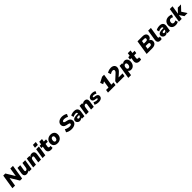

<svg xmlns="http://www.w3.org/2000/svg" viewBox="1321 -4672 8786 8786"><g transform="rotate(-45 5713.5 -279.0)"><path d="M25 0 137 -705H272L553 -245H522L595 -705H766L654 0H519L239 -460H269L196 0Z M946 11Q894 11 856.5 -11Q819 -33 803.5 -80Q788 -127 799 -201L845 -492H1023L978 -204Q974 -179 977.5 -161Q981 -143 993 -134Q1005 -125 1027 -125Q1053 -125 1073.5 -137.5Q1094 -150 1107.5 -174Q1121 -198 1126 -231L1167 -492H1345L1267 0H1093L1106 -86H1114Q1089 -39 1045 -14Q1001 11 946 11Z M1371 0 1449 -492H1622L1609 -407H1602Q1628 -454 1672 -478.5Q1716 -503 1774 -503Q1827 -503 1864.5 -481Q1902 -459 1917.5 -412Q1933 -365 1922 -291L1876 0H1698L1743 -288Q1747 -314 1743.5 -331.5Q1740 -349 1727.5 -358Q1715 -367 1692 -367Q1665 -367 1643.5 -354.5Q1622 -342 1609 -318.5Q1596 -295 1590 -262L1549 0Z M2064 -577 2090 -738H2277L2251 -577ZM1977 0 2055 -492H2233L2155 0Z M2527 11Q2451 11 2403 -16Q2355 -43 2336.5 -91Q2318 -139 2327 -201L2353 -361H2261L2282 -492H2374L2396 -635H2574L2552 -492H2694L2673 -361H2531L2506 -208Q2500 -167 2519 -149.5Q2538 -132 2573 -132Q2585 -132 2598 -134.5Q2611 -137 2626 -141L2631 -9Q2610 1 2582 6Q2554 11 2527 11Z M2948 11Q2867 11 2810.5 -17.5Q2754 -46 2724.5 -98Q2695 -150 2695 -219Q2695 -290 2719.5 -343Q2744 -396 2785.5 -432Q2827 -468 2879 -485.5Q2931 -503 2986 -503Q3066 -503 3122.5 -474.5Q3179 -446 3209 -394.5Q3239 -343 3239 -274Q3239 -202 3214.5 -149Q3190 -96 3148.5 -60Q3107 -24 3055 -6.5Q3003 11 2948 11ZM2951 -120Q2985 -120 3009.5 -140.5Q3034 -161 3047 -197Q3060 -233 3060 -279Q3060 -324 3039.5 -348Q3019 -372 2982 -372Q2949 -372 2924.5 -352Q2900 -332 2887 -296Q2874 -260 2874 -213Q2874 -168 2894.5 -144Q2915 -120 2951 -120Z M3857 11Q3806 11 3754.5 2Q3703 -7 3656.5 -25.5Q3610 -44 3571 -72L3631 -210Q3672 -185 3714 -169.5Q3756 -154 3797 -147Q3838 -140 3875 -140Q3913 -140 3939 -148Q3965 -156 3979 -171Q3993 -186 3993 -205Q3993 -221 3985 -233Q3977 -245 3960 -254Q3943 -263 3916 -268L3801 -296Q3725 -313 3680.5 -361Q3636 -409 3636 -480Q3636 -537 3660 -580.5Q3684 -624 3726 -654.5Q3768 -685 3822 -700.5Q3876 -716 3935 -716Q4000 -716 4069 -697Q4138 -678 4194 -637L4131 -506Q4085 -538 4032 -551.5Q3979 -565 3934 -565Q3897 -565 3870.5 -556.5Q3844 -548 3830 -533Q3816 -518 3816 -499Q3816 -476 3833 -461Q3850 -446 3886 -437L4001 -410Q4083 -391 4128 -342.5Q4173 -294 4173 -226Q4173 -166 4147.5 -121.5Q4122 -77 4077.5 -47.5Q4033 -18 3976 -3.5Q3919 11 3857 11Z M4390 11Q4343 11 4304.5 -11Q4266 -33 4243.5 -68.5Q4221 -104 4221 -145Q4221 -197 4251 -230Q4281 -263 4342 -278.5Q4403 -294 4496 -294H4575L4561 -210H4496Q4459 -210 4435.5 -205Q4412 -200 4401.5 -188Q4391 -176 4391 -157Q4391 -133 4408 -119Q4425 -105 4452 -105Q4479 -105 4498.5 -115Q4518 -125 4530.5 -144Q4543 -163 4547 -188L4565 -303Q4571 -336 4551 -355Q4531 -374 4484 -374Q4441 -374 4398 -362Q4355 -350 4312 -326L4279 -444Q4305 -462 4342.5 -475.5Q4380 -489 4423 -496Q4466 -503 4509 -503Q4600 -503 4651 -470Q4702 -437 4719.5 -382Q4737 -327 4726 -261L4685 0H4520L4535 -96H4543Q4528 -59 4504.5 -35Q4481 -11 4452 0Q4423 11 4390 11Z M4786 0 4864 -492H5037L5024 -407H5017Q5043 -454 5087 -478.5Q5131 -503 5189 -503Q5242 -503 5279.5 -481Q5317 -459 5332.5 -412Q5348 -365 5337 -291L5291 0H5113L5158 -288Q5162 -314 5158.5 -331.5Q5155 -349 5142.5 -358Q5130 -367 5107 -367Q5080 -367 5058.5 -354.5Q5037 -342 5024 -318.5Q5011 -295 5005 -262L4964 0Z M5608 11Q5543 11 5483.5 -3.5Q5424 -18 5383 -46L5432 -159Q5457 -144 5486.5 -132.5Q5516 -121 5547.5 -115Q5579 -109 5607 -109Q5646 -109 5664 -121Q5682 -133 5682 -151Q5682 -165 5673 -172Q5664 -179 5641 -183L5552 -198Q5490 -208 5456.5 -242.5Q5423 -277 5423 -328Q5423 -374 5450.5 -414Q5478 -454 5532.5 -478.5Q5587 -503 5669 -503Q5699 -503 5732.5 -497.5Q5766 -492 5798 -481Q5830 -470 5856 -452L5808 -341Q5774 -363 5735 -373.5Q5696 -384 5659 -384Q5618 -384 5599 -371.5Q5580 -359 5580 -339Q5580 -328 5587.5 -320Q5595 -312 5613 -309L5702 -295Q5771 -283 5805 -249Q5839 -215 5839 -164Q5839 -107 5810.5 -68Q5782 -29 5730 -9Q5678 11 5608 11Z M6212 0 6236 -149H6392L6456 -552L6549 -545L6328 -430L6274 -569L6534 -705H6664L6576 -149H6722L6698 0Z M6793 0 6814 -135 7055 -356Q7088 -386 7109.5 -409Q7131 -432 7141.5 -454Q7152 -476 7152 -500Q7152 -532 7129.5 -548.5Q7107 -565 7069 -565Q7031 -565 6990 -549.5Q6949 -534 6906 -504L6854 -640Q6891 -665 6932.5 -682Q6974 -699 7018.5 -707.5Q7063 -716 7110 -716Q7176 -716 7226.5 -692Q7277 -668 7304.5 -626.5Q7332 -585 7332 -531Q7332 -472 7312 -426Q7292 -380 7255.5 -340Q7219 -300 7171 -259L6992 -103L6991 -149H7304L7280 0Z M7345 180 7452 -492H7625L7613 -414H7608Q7626 -442 7651.5 -462.5Q7677 -483 7707.5 -493Q7738 -503 7772 -503Q7827 -503 7868 -477Q7909 -451 7931.5 -403Q7954 -355 7954 -289Q7954 -203 7923 -135Q7892 -67 7836 -28Q7780 11 7705 11Q7652 11 7612 -12.5Q7572 -36 7555 -81L7564 -80L7523 180ZM7667 -120Q7701 -120 7725 -140.5Q7749 -161 7762 -197Q7775 -233 7775 -279Q7775 -324 7754.5 -348Q7734 -372 7698 -372Q7664 -372 7640 -351.5Q7616 -331 7602.5 -295Q7589 -259 7589 -213Q7589 -168 7610 -144Q7631 -120 7667 -120Z M8258 11Q8182 11 8134 -16Q8086 -43 8067.5 -91Q8049 -139 8058 -201L8084 -361H7992L8013 -492H8105L8127 -635H8305L8283 -492H8425L8404 -361H8262L8237 -208Q8231 -167 8250 -149.5Q8269 -132 8304 -132Q8316 -132 8329 -134.5Q8342 -137 8357 -141L8362 -9Q8341 1 8313 6Q8285 11 8258 11Z M8713 0 8825 -705H9143Q9226 -705 9277 -682.5Q9328 -660 9351 -621.5Q9374 -583 9374 -535Q9374 -461 9327 -414Q9280 -367 9204 -354V-371Q9248 -363 9278.5 -340.5Q9309 -318 9325.5 -285Q9342 -252 9342 -211Q9342 -143 9309.5 -96Q9277 -49 9217 -24.5Q9157 0 9076 0ZM8910 -135H9065Q9086 -135 9102 -138.5Q9118 -142 9130.5 -149.5Q9143 -157 9151 -168Q9159 -179 9163 -193Q9167 -207 9167 -223Q9167 -241 9161.5 -253Q9156 -265 9144.5 -273.5Q9133 -282 9116.5 -286Q9100 -290 9078 -290H8935ZM8956 -425H9091Q9144 -425 9171.5 -447Q9199 -469 9199 -512Q9199 -540 9178.5 -555Q9158 -570 9112 -570H8979Z M9602 11Q9504 11 9461.5 -42Q9419 -95 9434 -196L9515 -705H9693L9612 -199Q9609 -176 9613.5 -161Q9618 -146 9631.5 -138.5Q9645 -131 9666 -131Q9676 -131 9686.5 -132Q9697 -133 9707 -134L9684 1Q9667 6 9646.5 8.5Q9626 11 9602 11Z M9923 11Q9876 11 9837.5 -11Q9799 -33 9776.5 -68.5Q9754 -104 9754 -145Q9754 -197 9784 -230Q9814 -263 9875 -278.5Q9936 -294 10029 -294H10108L10094 -210H10029Q9992 -210 9968.5 -205Q9945 -200 9934.5 -188Q9924 -176 9924 -157Q9924 -133 9941 -119Q9958 -105 9985 -105Q10012 -105 10031.5 -115Q10051 -125 10063.5 -144Q10076 -163 10080 -188L10098 -303Q10104 -336 10084 -355Q10064 -374 10017 -374Q9974 -374 9931 -362Q9888 -350 9845 -326L9812 -444Q9838 -462 9875.5 -475.5Q9913 -489 9956 -496Q9999 -503 10042 -503Q10133 -503 10184 -470Q10235 -437 10252.5 -382Q10270 -327 10259 -261L10218 0H10053L10068 -96H10076Q10061 -59 10037.5 -35Q10014 -11 9985 0Q9956 11 9923 11Z M10591 11Q10506 11 10449 -17.5Q10392 -46 10363 -98Q10334 -150 10334 -219Q10334 -275 10352.5 -326Q10371 -377 10408 -417Q10445 -457 10501 -480Q10557 -503 10631 -503Q10681 -503 10727.5 -490.5Q10774 -478 10805 -455L10754 -333Q10736 -350 10705.5 -359.5Q10675 -369 10646 -369Q10610 -369 10585 -356.5Q10560 -344 10545 -322.5Q10530 -301 10523 -275Q10516 -249 10516 -222Q10516 -177 10540 -150Q10564 -123 10620 -123Q10644 -123 10672.5 -132.5Q10701 -142 10724 -158L10760 -35Q10741 -20 10712.5 -9.5Q10684 1 10652 6Q10620 11 10591 11Z M10804 0 10915 -705H11093L11028 -294H11030L11220 -492H11427L11177 -227L11171 -290L11361 0H11159L11017 -214H11015L10982 0Z"/></g></svg>

Font: Nunito Sans 12pt Black
Style: Italic
Weight: 900
Italic angle: -9°
Designer: Vernon Adams
Foundry: Vernon Adams
Version: Version 3.101;gftools[0.9.27]